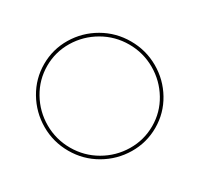

<svg xmlns="http://www.w3.org/2000/svg" viewBox="-149 -888 1116 1075"><g transform="rotate(30 409.0 -350.0)"><path d="M768 -351Q768 -256 719.5 -174.5Q671 -93 588.5 -45Q506 3 409 3Q312 3 229.5 -45Q147 -93 98.5 -174.5Q50 -256 50 -351Q50 -446 98.5 -527Q147 -608 229.5 -655.5Q312 -703 409 -703Q506 -703 588.5 -655.5Q671 -608 719.5 -527Q768 -446 768 -351ZM70 -351Q70 -261 116 -184Q162 -107 240 -62Q318 -17 409 -17Q500 -17 578 -62Q656 -107 702 -184Q748 -261 748 -351Q748 -440 702 -516.5Q656 -593 578 -638Q500 -683 409 -683Q318 -683 240 -638Q162 -593 116 -516.5Q70 -440 70 -351Z"/></g></svg>

Font: Montserrat-Arabic Thin
Style: Regular
Weight: 250
Designer: Mohamed Gaber
Foundry: Kief Type Foundry
Version: Version 5.008